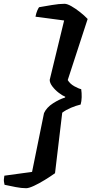

<svg xmlns="http://www.w3.org/2000/svg" viewBox="-75 -823 482 1012"><path d="M63 169Q38 169 7.5 163Q-23 157 -51 151Q-52 146 -54 135.5Q-56 125 -52 103L94 83L157 -227Q171 -257 204.5 -278.5Q238 -300 268 -309L269 -313Q254 -319 234.5 -334Q215 -349 201 -367.5Q187 -386 187 -402L263 -715L112 -735Q116 -755 121.5 -767.5Q127 -780 131 -785Q160 -790 198.5 -796.5Q237 -803 265 -803Q279 -803 301 -790.5Q323 -778 346.5 -759.5Q370 -741 387 -723L282 -401Q294 -381 316.5 -368.5Q339 -356 353 -353Q356 -333 355.5 -311Q355 -289 350 -272Q325 -266 299 -255Q273 -244 253 -229L215 90Q191 107 161 125.5Q131 144 104 156.5Q77 169 63 169Z"/></svg>

Font: Texturina Black
Style: Italic
Weight: 900
Italic angle: -11°
Designer: Guillermo Torres Carreño
Foundry: Omnibus-Type
Version: Version 1.002; ttfautohint (v1.8.3)